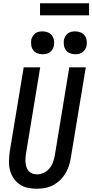

<svg xmlns="http://www.w3.org/2000/svg" viewBox="-20 -1147 565 1175"><path d="M205 8Q176 8 148.5 2Q121 -4 99 -19.5Q77 -35 62 -58Q47 -81 40.5 -108Q34 -135 35 -164Q36 -193 40 -222L125 -735H226L139 -207Q137 -193 136 -178.5Q135 -164 136.5 -150Q138 -136 142.5 -123Q147 -110 156 -100Q165 -90 178 -85Q191 -80 206 -80Q226 -80 246.5 -89Q267 -98 281.5 -115Q296 -132 303.5 -152.5Q311 -173 315 -193L404 -735H505L413 -179Q409 -154 401 -130Q393 -106 379.5 -84Q366 -62 346.5 -43.5Q327 -25 303.5 -13Q280 -1 255 3.5Q230 8 205 8ZM441 -815Q424 -815 408.5 -821Q393 -827 383.5 -839.5Q374 -852 371.5 -868.5Q369 -885 371 -902Q373 -913 379.5 -924Q386 -935 395.5 -942.5Q405 -950 417 -952.5Q429 -955 440 -955Q457 -955 472.5 -949Q488 -943 497.5 -930.5Q507 -918 510 -901.5Q513 -885 510 -868Q508 -857 501.5 -846Q495 -835 485.5 -827.5Q476 -820 464 -817.5Q452 -815 441 -815ZM241 -815Q224 -815 208.5 -821Q193 -827 183.5 -839.5Q174 -852 171.5 -868.5Q169 -885 171 -902Q173 -913 179.5 -924Q186 -935 195.5 -942.5Q205 -950 217 -952.5Q229 -955 240 -955Q257 -955 272.5 -949Q288 -943 297.5 -930.5Q307 -918 310 -901.5Q313 -885 310 -868Q308 -857 301.5 -846Q295 -835 285.5 -827.5Q276 -820 264 -817.5Q252 -815 241 -815ZM525 -1053H225V-1127H525Z"/></svg>

Font: Iosevka Term Curly SmBd Obl
Style: Regular
Weight: 600
Italic angle: -9°
Designer: Belleve Invis
Foundry: Belleve Invis
Version: Version 32.3.0